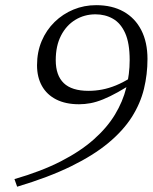

<svg xmlns="http://www.w3.org/2000/svg" viewBox="-20 -700 592 744"><path d="M46.5 23.5 36 -6Q140 -36 216 -75Q292 -114 343.5 -159.8Q395 -205.5 425.5 -256Q456 -306.5 469.2 -359.8Q482.5 -413 482.5 -467Q482.5 -533 465 -571.8Q447.5 -610.5 417.5 -627.5Q387.5 -644.5 350 -644.5Q307 -644.5 272 -623.2Q237 -602 216.5 -562.2Q196 -522.5 196 -467Q196 -408 227 -378Q258 -348 323 -348Q349.5 -348 375.8 -353Q402 -358 429.5 -369.2Q457 -380.5 486.5 -399L508 -386.5Q468.5 -360.5 437 -343Q405.5 -325.5 379.5 -315Q353.5 -304.5 330.8 -300.2Q308 -296 286.5 -296Q234.5 -296 198 -314.5Q161.5 -333 142.5 -367Q123.5 -401 123.5 -447Q123.5 -498.5 141.5 -541Q159.5 -583.5 191.5 -614.8Q223.5 -646 264.8 -663Q306 -680 352.5 -680Q414.5 -680 459 -655Q503.5 -630 527.5 -583.2Q551.5 -536.5 551.5 -471.5Q551.5 -412 537.8 -355.5Q524 -299 490.8 -246.5Q457.5 -194 399.8 -146Q342 -98 255.2 -55.5Q168.5 -13 46.5 23.5Z"/></svg>

Font: Newsreader 18pt
Style: Italic
Weight: 400
Italic angle: -17°
Version: Version 1.003